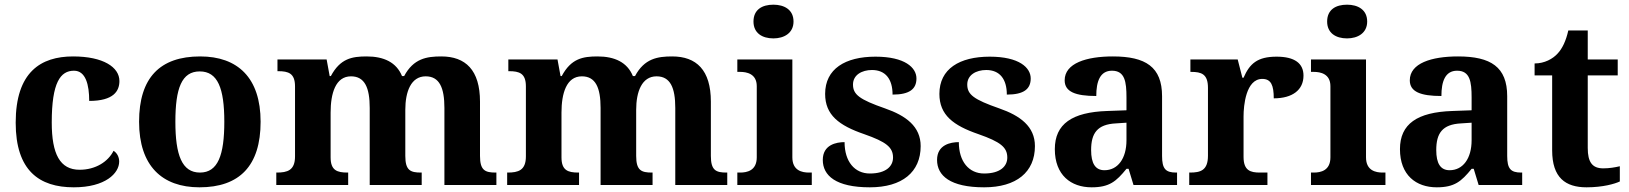

<svg xmlns="http://www.w3.org/2000/svg" viewBox="-20 -790 6958 820"><path d="M295 10C430 10 489 -50 489 -100C489 -118 481 -136 465 -146C442 -100 389 -65 320 -65C236 -65 201 -132 201 -267C201 -438 238 -488 296 -488C346 -488 361 -428 361 -359C465 -359 490 -401 490 -444C490 -503 421 -549 292 -549C154 -549 47 -482 47 -266C47 -61 148 10 295 10Z M832 10C1003 10 1093 -82 1093 -270C1093 -458 995 -549 835 -549C663 -549 574 -458 574 -270C574 -82 672 10 832 10ZM834 -53C757 -53 729 -128 729 -270C729 -413 756 -485 833 -485C910 -485 938 -413 938 -270C938 -128 911 -53 834 -53Z M1160 0H1467V-53H1464C1420 -53 1392 -62 1392 -118V-309C1392 -391 1413 -464 1479 -464C1538 -464 1559 -415 1559 -329V0H1781V-53H1778C1733 -53 1711 -62 1711 -124V-321C1711 -398 1735 -464 1798 -464C1857 -464 1878 -415 1878 -329V0H2100V-53H2097C2052 -53 2030 -62 2030 -124V-356C2030 -491 1968 -549 1865 -549C1802 -549 1746 -540 1706 -465H1697C1673 -524 1619 -549 1546 -549C1483 -549 1433 -540 1393 -465H1388L1375 -536H1165V-486H1168C1212 -486 1240 -477 1240 -421V-122C1240 -62 1207 -53 1162 -53H1160Z M2146 0H2453V-53H2450C2406 -53 2378 -62 2378 -118V-309C2378 -391 2399 -464 2465 -464C2524 -464 2545 -415 2545 -329V0H2767V-53H2764C2719 -53 2697 -62 2697 -124V-321C2697 -398 2721 -464 2784 -464C2843 -464 2864 -415 2864 -329V0H3086V-53H3083C3038 -53 3016 -62 3016 -124V-356C3016 -491 2954 -549 2851 -549C2788 -549 2732 -540 2692 -465H2683C2659 -524 2605 -549 2532 -549C2469 -549 2419 -540 2379 -465H2374L2361 -536H2151V-486H2154C2198 -486 2226 -477 2226 -421V-122C2226 -62 2193 -53 2148 -53H2146Z M3283 -626C3329 -626 3369 -649 3369 -698C3369 -749 3329 -770 3283 -770C3235 -770 3198 -749 3198 -698C3198 -649 3235 -626 3283 -626ZM3129 0H3447V-53H3435C3406 -53 3364 -61 3364 -118V-536H3129V-483H3141C3169 -483 3212 -475 3212 -422V-118C3212 -61 3170 -53 3141 -53H3129Z M3695 10C3833 10 3912 -55 3912 -166C3912 -250 3849 -296 3760 -327C3651 -365 3623 -386 3623 -429C3623 -470 3661 -491 3704 -491C3762 -491 3792 -452 3792 -386C3865 -386 3894 -410 3894 -455C3894 -501 3845 -548 3719 -548C3590 -548 3504 -496 3504 -389C3504 -299 3563 -254 3671 -217C3765 -184 3794 -161 3794 -117C3794 -80 3764 -49 3695 -49C3630 -49 3587 -100 3587 -183C3552 -183 3494 -172 3494 -107C3494 -40 3550 10 3695 10Z M4183 10C4321 10 4400 -55 4400 -166C4400 -250 4337 -296 4248 -327C4139 -365 4111 -386 4111 -429C4111 -470 4149 -491 4192 -491C4250 -491 4280 -452 4280 -386C4353 -386 4382 -410 4382 -455C4382 -501 4333 -548 4207 -548C4078 -548 3992 -496 3992 -389C3992 -299 4051 -254 4159 -217C4253 -184 4282 -161 4282 -117C4282 -80 4252 -49 4183 -49C4118 -49 4075 -100 4075 -183C4040 -183 3982 -172 3982 -107C3982 -40 4038 10 4183 10Z M4642 10C4718 10 4747 -15 4791 -69H4800L4821 0H5007V-53H5003C4958 -53 4943 -69 4943 -124V-379C4943 -504 4873 -549 4733 -549C4620 -549 4527 -520 4527 -447C4527 -398 4573 -380 4662 -380C4662 -442 4678 -488 4729 -488C4784 -488 4791 -441 4791 -374V-319L4709 -316C4559 -311 4485 -261 4485 -153C4485 -42 4554 10 4642 10ZM4697 -63C4658 -63 4640 -92 4640 -149C4640 -221 4666 -259 4746 -263L4791 -266V-191C4791 -113 4754 -63 4697 -63Z M5059 0H5393V-53H5361C5321 -53 5291 -61 5291 -120V-293C5291 -339 5301 -453 5371 -453C5409 -453 5420 -425 5420 -370C5500 -370 5547 -406 5547 -467C5547 -519 5510 -548 5432 -548C5350 -548 5317 -518 5291 -458H5286L5266 -536H5064V-483H5067C5111 -483 5139 -474 5139 -415V-125C5139 -62 5107 -53 5062 -53H5059Z M5733 -626C5779 -626 5819 -649 5819 -698C5819 -749 5779 -770 5733 -770C5685 -770 5648 -749 5648 -698C5648 -649 5685 -626 5733 -626ZM5579 0H5897V-53H5885C5856 -53 5814 -61 5814 -118V-536H5579V-483H5591C5619 -483 5662 -475 5662 -422V-118C5662 -61 5620 -53 5591 -53H5579Z M6116 10C6192 10 6221 -15 6265 -69H6274L6295 0H6481V-53H6477C6432 -53 6417 -69 6417 -124V-379C6417 -504 6347 -549 6207 -549C6094 -549 6001 -520 6001 -447C6001 -398 6047 -380 6136 -380C6136 -442 6152 -488 6203 -488C6258 -488 6265 -441 6265 -374V-319L6183 -316C6033 -311 5959 -261 5959 -153C5959 -42 6028 10 6116 10ZM6171 -63C6132 -63 6114 -92 6114 -149C6114 -221 6140 -259 6220 -263L6265 -266V-191C6265 -113 6228 -63 6171 -63Z M6756 10C6826 10 6877 -5 6898 -15V-80C6877 -75 6853 -71 6827 -71C6780 -71 6761 -98 6761 -158V-468H6889V-536H6761V-660H6678C6668 -615 6652 -582 6632 -561C6612 -539 6577 -519 6534 -519V-468H6609V-148C6609 -31 6666 10 6756 10Z"/></svg>

Font: Noto Serif Test
Style: Bold
Weight: 700
Version: Version 1.000